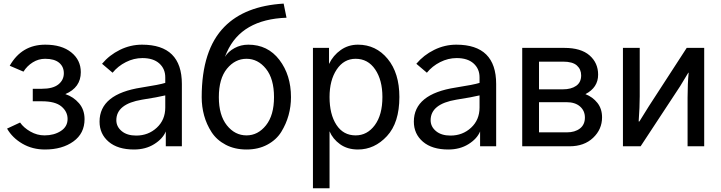

<svg xmlns="http://www.w3.org/2000/svg" viewBox="-20 -800 3945 1050"><path d="M18.6 -96.7 89.8 -129.9Q109.4 -101.6 146 -80.6Q182.6 -59.6 223.6 -59.6Q275.4 -59.6 312.5 -83.5Q349.6 -107.4 349.6 -149.4Q349.6 -189.5 315.9 -217.8Q282.2 -246.1 209 -246.1H159.2V-314.5H209Q269.5 -314.5 299.3 -338.4Q329.1 -362.3 329.1 -399.4Q329.1 -435.5 303.2 -457Q277.3 -478.5 226.6 -478.5Q190.4 -478.5 159.2 -459Q127.9 -439.5 108.4 -408.2L33.2 -440.4Q98.6 -555.7 227.5 -555.7Q317.4 -555.7 369.6 -513.7Q421.9 -471.7 421.9 -405.3Q421.9 -321.3 336.9 -285.2H337.9Q381.8 -270.5 412.1 -235.4Q442.4 -200.2 442.4 -148.4Q442.4 -70.3 381.3 -26.4Q320.3 17.6 225.6 17.6Q157.2 17.6 102.5 -14.2Q47.9 -45.9 18.6 -96.7Z M616.2 -142.6Q616.2 -107.4 645.5 -83Q674.8 -58.6 724.6 -58.6Q791 -58.6 837.4 -101.6Q883.8 -144.5 883.8 -211.9V-278.3Q844.7 -268.6 756.8 -254.9Q616.2 -231.4 616.2 -142.6ZM524.4 -134.8Q524.4 -286.1 753.9 -321.3Q853.5 -336.9 883.8 -346.7V-377Q883.8 -423.8 851.1 -453.1Q818.4 -482.4 758.8 -482.4Q711.9 -482.4 668.5 -460.4Q625 -438.5 595.7 -402.3L538.1 -451.2Q578.1 -499 635.7 -527.3Q693.4 -555.7 756.8 -555.7Q974.6 -555.7 974.6 -340.8V0H886.7V-81.1Q870.1 -41 823.2 -11.7Q776.4 17.6 712.9 17.6Q624 17.6 574.2 -24.9Q524.4 -67.4 524.4 -134.8Z M1083 -268.6Q1083 -527.3 1207 -653.3Q1319.3 -767.6 1531.2 -780.3L1546.9 -703.1Q1300.8 -694.3 1220.7 -514.6L1210 -489.3Q1228.5 -518.6 1262.7 -537.1Q1296.9 -555.7 1337.9 -555.7Q1444.3 -555.7 1507.8 -472.7Q1571.3 -389.6 1571.3 -268.6Q1571.3 -217.8 1558.1 -169.9Q1544.9 -122.1 1518.1 -78.6Q1491.2 -35.2 1441.9 -8.8Q1392.6 17.6 1328.1 17.6Q1263.7 17.6 1214.4 -8.3Q1165 -34.2 1137.2 -77.1Q1109.4 -120.1 1096.2 -168.5Q1083 -216.8 1083 -268.6ZM1176.8 -268.6Q1176.8 -169.9 1220.7 -114.7Q1264.6 -59.6 1328.1 -59.6Q1390.6 -59.6 1434.6 -114.7Q1478.5 -169.9 1478.5 -268.6Q1478.5 -369.1 1434.6 -423.8Q1390.6 -478.5 1328.1 -478.5Q1265.6 -478.5 1221.2 -424.3Q1176.8 -370.1 1176.8 -268.6Z M1782.2 -269.5Q1782.2 -174.8 1819.8 -117.2Q1857.4 -59.6 1924.8 -59.6Q1988.3 -59.6 2029.8 -115.7Q2071.3 -171.9 2071.3 -269.5Q2071.3 -362.3 2031.7 -420.4Q1992.2 -478.5 1924.8 -478.5Q1860.4 -478.5 1821.3 -419.9Q1782.2 -361.3 1782.2 -269.5ZM1691.4 229.5V-538.1H1779.3V-450.2Q1801.8 -497.1 1843.3 -526.4Q1884.8 -555.7 1937.5 -555.7Q2036.1 -555.7 2100.1 -478Q2164.1 -400.4 2164.1 -269.5Q2164.1 -128.9 2096.2 -55.7Q2028.3 17.6 1937.5 17.6Q1879.9 17.6 1839.8 -11.2Q1799.8 -40 1782.2 -82V229.5Z M2335 -142.6Q2335 -107.4 2364.3 -83Q2393.6 -58.6 2443.4 -58.6Q2509.8 -58.6 2556.2 -101.6Q2602.5 -144.5 2602.5 -211.9V-278.3Q2563.5 -268.6 2475.6 -254.9Q2335 -231.4 2335 -142.6ZM2243.2 -134.8Q2243.2 -286.1 2472.7 -321.3Q2572.3 -336.9 2602.5 -346.7V-377Q2602.5 -423.8 2569.8 -453.1Q2537.1 -482.4 2477.5 -482.4Q2430.7 -482.4 2387.2 -460.4Q2343.8 -438.5 2314.5 -402.3L2256.8 -451.2Q2296.9 -499 2354.5 -527.3Q2412.1 -555.7 2475.6 -555.7Q2693.4 -555.7 2693.4 -340.8V0H2605.5V-81.1Q2588.9 -41 2542 -11.7Q2495.1 17.6 2431.6 17.6Q2342.8 17.6 2293 -24.9Q2243.2 -67.4 2243.2 -134.8Z M2835.9 0V-538.1H3066.4Q3157.2 -538.1 3204.1 -497.1Q3251 -456.1 3251 -391.6Q3251 -321.3 3181.6 -285.2Q3221.7 -269.5 3247.1 -237.3Q3272.5 -205.1 3272.5 -158.2Q3272.5 -92.8 3223.6 -46.4Q3174.8 0 3094.7 0ZM2927.7 -76.2H3080.1Q3124 -76.2 3151.4 -97.2Q3178.7 -118.2 3178.7 -157.2Q3178.7 -194.3 3151.9 -217.8Q3125 -241.2 3078.1 -241.2H2927.7ZM2927.7 -311.5H3058.6Q3103.5 -311.5 3130.9 -330.6Q3158.2 -349.6 3158.2 -387.7Q3158.2 -420.9 3134.8 -441.9Q3111.3 -462.9 3059.6 -462.9H2927.7Z M3386.7 0V-538.1H3478.5V-273.4Q3478.5 -215.8 3472.7 -135.7H3476.6L3528.3 -218.8L3735.4 -538.1H3831.1V0H3740.2V-266.6Q3740.2 -343.8 3746.1 -402.3H3744.1L3699.2 -328.1L3483.4 0Z"/></svg>

Font: Gothic A1 Medium
Style: Regular
Weight: 500
Designer: HanYang I&C Co.,Ltd.
Foundry: HanYang I&C Co.,Ltd.
Version: Version 2.50